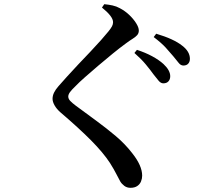

<svg xmlns="http://www.w3.org/2000/svg" viewBox="-20 -827 1040 917"><path d="M760 -429Q748 -429 737.5 -441.5Q727 -454 713 -472Q698 -493 676.5 -519Q655 -545 622 -574L634 -589Q674 -576 706.5 -558.5Q739 -541 761 -521Q793 -491 793 -463Q793 -448 784.5 -438.5Q776 -429 760 -429ZM603 70Q586 70 573.5 60.5Q561 51 554 39Q545 23 535 3Q525 -17 505 -49Q473 -98 415 -156.5Q357 -215 268 -291Q250 -307 240.5 -324Q231 -341 231 -355Q231 -370 238 -384.5Q245 -399 259 -415Q275 -433 299.5 -460.5Q324 -488 353.5 -519Q383 -550 411.5 -580Q440 -610 463 -636Q486 -662 498 -677Q510 -692 515 -701.5Q520 -711 520 -721Q520 -735 506.5 -752.5Q493 -770 467 -791L478 -807Q499 -805 517.5 -801Q536 -797 552 -788Q577 -775 597 -756Q617 -737 630 -716.5Q643 -696 643 -681Q643 -668 635 -659Q627 -650 613 -641.5Q599 -633 579 -618Q553 -599 518.5 -571Q484 -543 449.5 -513.5Q415 -484 386 -458.5Q357 -433 342 -417Q321 -397 313.5 -386Q306 -375 306 -366Q306 -355 315.5 -345Q325 -335 341 -323Q391 -286 439.5 -250.5Q488 -215 532.5 -177.5Q577 -140 611 -96Q635 -66 647 -39Q659 -12 659 12Q659 26 653.5 39.5Q648 53 635.5 61.5Q623 70 603 70ZM856 -514Q843 -514 833 -527Q823 -540 807 -559Q792 -577 771.5 -599.5Q751 -622 714 -650L726 -666Q810 -641 850 -609Q887 -581 887 -546Q887 -532 879 -523Q871 -514 856 -514Z"/></svg>

Font: Noto Serif TC SemiBold
Style: Regular
Weight: 600
Version: Version 2.002-H1;hotconv 1.1.0;makeotfexe 2.6.0